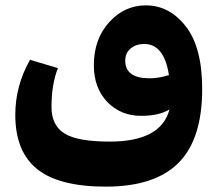

<svg xmlns="http://www.w3.org/2000/svg" viewBox="-20 -432 821 716"><path d="M524 -412Q612 -412 673 -333.5Q734 -255 734 -100Q734 87 645.5 175.5Q557 264 375 264Q200 264 118.5 198.5Q37 133 37 -4Q37 -112 92 -209L196 -178Q172 -118 172 -33Q172 35 220 65.5Q268 96 389 96Q581 96 612 -24Q574 0 506 0Q430 0 380 -52Q330 -104 330 -189Q330 -286 387 -349Q444 -412 524 -412ZM447 -206Q447 -140 538 -140Q572 -140 610 -152Q592 -268 518 -268Q487 -268 467 -251Q447 -234 447 -206Z"/></svg>

Font: FiraGO ExtraBold
Style: Regular
Weight: 800
Designer: bBox Type
Foundry: bBox Type GmbH
Version: Version 1.001;PS 001.001;hotconv 1.0.88;makeotf.lib2.5.64775